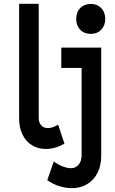

<svg xmlns="http://www.w3.org/2000/svg" viewBox="-20 -772 602 1005"><path d="M317.4 -20Q268.1 7.8 220.2 7.8Q178.7 7.8 147 -12Q115.2 -31.7 97.7 -67.9Q80.1 -104 80.1 -150.9V-752H182.6V-155.3Q182.6 -130.4 195.8 -116Q209 -101.6 230.5 -101.6Q254.9 -101.6 284.2 -119.6ZM378.9 -672.9Q378.9 -708 400.1 -729.7Q421.4 -751.5 455.1 -751.5Q488.8 -751.5 509.8 -729.7Q530.8 -708 530.8 -672.9Q530.8 -638.2 509.8 -616.5Q488.8 -594.7 455.1 -594.7Q420.9 -594.7 399.9 -616.5Q378.9 -638.2 378.9 -672.9ZM300.8 -416.5V-522.9H509.8V43.9Q509.8 94.2 490.5 132.6Q471.2 170.9 436.3 191.9Q401.4 212.9 356 212.9Q322.8 212.9 288.3 201.7Q253.9 190.4 227.5 170.9L261.7 73.2Q281.2 88.4 306.4 98.4Q331.5 108.4 350.6 108.4Q376.5 108.4 391.8 89.6Q407.2 70.8 407.2 41V-416.5Z"/></svg>

Font: Reddit Mono
Style: Bold
Weight: 700
Designer: Stephen Hutchings
Foundry: Reddit
Version: Version 1.009